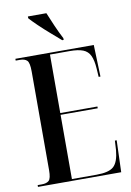

<svg xmlns="http://www.w3.org/2000/svg" viewBox="-100 -992 721 1054"><g transform="rotate(-10 260.5 -465.5)"><path d="M24 0V-10H47Q74 -10 87 -22Q100 -34 100 -80V-630Q100 -679 87 -691.5Q74 -704 47 -704H24V-714H461L467 -537H457L454 -583Q451 -630 438.5 -656.5Q426 -683 399 -693.5Q372 -704 325 -704H215V-378H422V-368H215V-10H353Q422 -10 448.5 -34.5Q475 -59 481 -124L484 -177H494L488 0ZM295 -770Q271 -791 238 -819.5Q205 -848 176 -876Q147 -904 132 -921V-931H235Q249 -897 266.5 -856.5Q284 -816 303 -780V-770Z"/></g></svg>

Font: Noto Serif Display ExtraCondensed SemiBold
Style: Regular
Weight: 600
Width: 2
Designer: Monotype Design Team
Foundry: Monotype Imaging Inc.
Version: Version 2.009